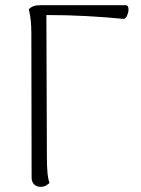

<svg xmlns="http://www.w3.org/2000/svg" viewBox="-20 -711 545 741"><path d="M136 10Q121 10 111.5 0.5Q102 -9 102 -26L101 -581Q101 -611 98.5 -634Q96 -657 91 -675Q100 -684 110 -687.5Q120 -691 138 -691H464Q472 -691 474.5 -684Q477 -677 475.5 -668Q474 -659 470 -650Q466 -641 459 -638Q387 -645 312.5 -649Q238 -653 159 -653L161 -103Q161 -73 163 -47.5Q165 -22 171 -5Q166 0 157.5 5Q149 10 136 10Z"/></svg>

Font: Arima Light
Style: Regular
Weight: 300
Designer: Joana Correia and Natanael Gama
Foundry: NDISCOVER
Version: Version 1.101;gftools[0.9.23]